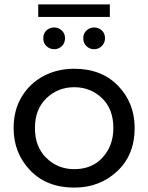

<svg xmlns="http://www.w3.org/2000/svg" viewBox="-20 -848 675 874"><path d="M318 6Q193 6 117.5 -72.5Q42 -151 42 -265Q42 -347 79 -408Q116 -469 178.5 -502Q241 -535 318 -535Q443 -535 518 -457Q593 -379 593 -265Q593 -143 513.5 -68.5Q434 6 318 6ZM318 -78Q399 -78 447.5 -131.5Q496 -185 496 -265Q496 -352 444 -401.5Q392 -451 318 -451Q244 -451 191.5 -401Q139 -351 139 -265Q139 -180 191 -129Q243 -78 318 -78ZM227 -624Q207 -624 192 -637.5Q177 -651 177 -674Q177 -696 191.5 -709.5Q206 -723 227 -723Q246 -723 261 -709.5Q276 -696 276 -674Q276 -652 261.5 -638Q247 -624 227 -624ZM408 -624Q388 -624 373.5 -638Q359 -652 359 -674Q359 -696 374 -709.5Q389 -723 408 -723Q429 -723 443.5 -709.5Q458 -696 458 -674Q458 -653 443.5 -638.5Q429 -624 408 -624ZM480 -771H154V-828H480Z"/></svg>

Font: Argentum Novus
Style: Regular
Weight: 400
Designer: Julieta Ulanovsky
Foundry: Julieta Ulanovsky
Version: Version 7.20;July 27, 2021;FontCreator 13.0.0.2683 64-bit